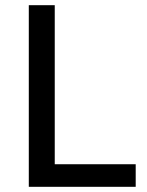

<svg xmlns="http://www.w3.org/2000/svg" viewBox="-20 -720 568 740"><path d="M91 0H503V-87H191V-700H91Z"/></svg>

Font: Chess Sans Medium
Style: Regular
Weight: 500
Designer: Wolf Bōese
Foundry: Wolf Bōese
Version: Version 7.223;Glyphs 3.3 (3306)